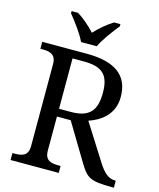

<svg xmlns="http://www.w3.org/2000/svg" viewBox="-134 -1025 929 1120"><g transform="rotate(15 331.0 -465.5)"><path d="M554.2 -122.1 417 -338.9C487.8 -362.3 564 -414.6 564 -521C564 -649.9 480.5 -713.9 307.1 -713.9H38.1V-671.9H50.8C94.2 -671.9 132.8 -664.1 132.8 -604V-108.9C132.8 -50.3 96.2 -42 50.8 -42H38.1V0H329.1V-42H315.9C270.5 -42 233.9 -50.3 233.9 -108.9V-314.9H316.9L452.1 -89.8C497.1 -15.1 520 0 647.9 0H662.1V-42H659.2C616.7 -42 587.9 -68.8 554.2 -122.1ZM157.2 -918C189.5 -878.9 237.3 -815.4 257.3 -771H352.1C372.1 -815.4 419.9 -878.9 452.1 -918V-931.2H413.1C375 -907.7 335.4 -873.5 304.2 -839.8C274.4 -872.1 235.4 -907.2 196.3 -931.2H157.2ZM233.9 -361.8V-666H301.8C415 -666 457 -624.5 457 -518.1C457 -413.1 419.9 -361.8 304.2 -361.8Z"/></g></svg>

Font: The Erased English
Style: Regular
Weight: 400
Designer: Monotype Design team + ligartures altered by 180 Amsterdam
Foundry: Monotype Imaging Inc.
Version: Version 1.030;Glyphs 3.1.2 (3151)